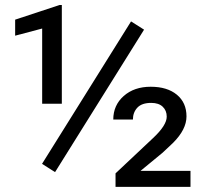

<svg xmlns="http://www.w3.org/2000/svg" viewBox="-20 -729 816 749"><path d="M194.8 -57.6 144 -89.8 491.2 -645.5 542 -613.3ZM221.2 -324.2H144.5V-617.7L39.1 -589.8V-652.3L212.4 -709.5H221.2ZM723.1 0H430.7V-52.7L577.1 -190.4Q630.4 -240.2 630.4 -273.9Q630.4 -297.9 614.7 -312.7Q599.1 -327.6 569.8 -327.6Q533.2 -327.6 515.9 -309.1Q498.5 -290.5 498.5 -262.7H421.9Q421.9 -318.4 462.6 -354.5Q503.4 -390.6 567.9 -390.6Q632.3 -390.6 669.9 -359.6Q707.5 -328.6 707.5 -274.9Q707.5 -224.1 655.3 -171.9L614.3 -133.3L528.3 -62.5H723.1Z"/></svg>

Font: MAUL
Style: Regular
Weight: 400
Designer: MAUL
Version: Version 1.0; 2020; ttfautohint (v1.8.3)